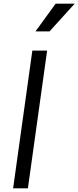

<svg xmlns="http://www.w3.org/2000/svg" viewBox="-20 -1019 424 1039"><path d="M248 -849 384 -999H281L172 -849ZM131 0 235 -745H155L51 0Z"/></svg>

Font: Plus Jakarta Sans
Style: Italic
Weight: 400
Italic angle: -8°
Designer: Gumpita Rahayu
Foundry: Tokotype
Version: Version 2.071;gftools[0.9.30]